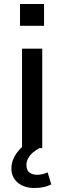

<svg xmlns="http://www.w3.org/2000/svg" viewBox="-20 -740 321 959"><path d="M90 0V-497H191V0ZM80 -611V-720H200V-611ZM152 199Q100 199 68.5 172Q37 145 37 101Q37 60 65.5 21.5Q94 -17 139 -39L176 0Q161 8 146 20.5Q131 33 121.5 49Q112 65 112 84Q112 111 127.5 122Q143 133 165 133Q178 133 191.5 130Q205 127 218 121L236 181Q219 190 198.5 194.5Q178 199 152 199Z"/></svg>

Font: Nunito Sans 7pt Medium
Style: Regular
Weight: 500
Designer: Vernon Adams
Foundry: Vernon Adams
Version: Version 3.101;gftools[0.9.27]